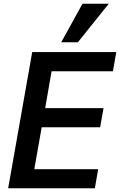

<svg xmlns="http://www.w3.org/2000/svg" viewBox="-20 -1002 640 1022"><path d="M151.5 -725H599L581 -622.5H254.5L220.5 -426.5H531L513 -324.5H202L162.5 -101.5H502.5L485 0H23.5ZM306 -777 419 -982H559L394.5 -777Z"/></svg>

Font: JuliaMono SemiBoldItalic
Style: Regular
Weight: 600
Italic angle: -9°
Monospace: yes
Designer: cormullion
Foundry: corm
Version: Version 0.049; ttfautohint (v1.8.4)